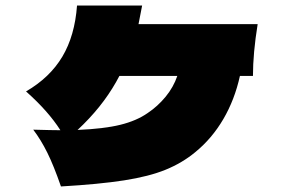

<svg xmlns="http://www.w3.org/2000/svg" viewBox="-20 -650 1040 693"><path d="M910 -563Q893 -458 893 -376H846Q827 -290 786 -220Q745 -150 685 -101Q638 -62 578 -37.5Q518 -13 428 1Q338 15 200 23Q174 -52 151 -98.5Q128 -145 100 -182Q170 -180 198 -180Q154 -249 74 -320Q160 -370 205 -445.5Q250 -521 258 -630H493Q491 -620 480 -563ZM620 -376H411L399 -354Q347 -262 260 -181Q355 -185 414 -199.5Q473 -214 513 -242Q549 -266 577.5 -300.5Q606 -335 620 -376Z"/></svg>

Font: Mantou Sans
Style: Regular
Weight: 400
Designer: Mant0u / artakana
Foundry: Mant0u / artakana
Version: Version 1.001;October 22, 2023;FontCreator 14.0.0.2901 64-bi